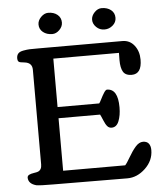

<svg xmlns="http://www.w3.org/2000/svg" viewBox="-58 -910 818 962"><g transform="rotate(-5 351.0 -428.5)"><path d="M494.6 -751Q470.2 -751 453.4 -767.6Q436.5 -784.2 436.5 -804.7Q436.5 -824.7 452.9 -841.8Q469.2 -858.9 488.8 -858.9Q517.6 -858.9 535.9 -844.2Q554.2 -829.6 554.2 -804.7Q554.2 -782.2 536.1 -766.6Q518.1 -751 494.6 -751ZM284.7 -804.7Q284.7 -784.2 268.1 -767.6Q251.5 -751 231.9 -751Q204.1 -751 185.5 -765.9Q167 -780.8 167 -804.7Q167 -824.7 183.8 -841.8Q200.7 -858.9 220.2 -858.9Q248.5 -858.9 266.6 -844Q284.7 -829.1 284.7 -804.7ZM538.1 -64Q546.9 -72.8 564 -102.5Q581.1 -132.3 599.1 -153.1Q617.2 -173.8 637.2 -173.8Q656.2 -173.8 665.8 -161.9Q675.3 -149.9 675.3 -128.9Q675.3 -76.2 634.3 -37.1Q593.3 2 543.5 2L171.9 0Q104.5 0 85.9 -3.4Q47.4 -13.7 45.9 -43.9Q45.9 -54.2 54.9 -58.8Q64 -63.5 79.3 -65.7Q94.7 -67.9 100.1 -70.3Q119.1 -78.1 119.1 -105V-581.1Q119.1 -616.2 82.5 -621.1Q79.6 -621.6 74 -622.3Q68.4 -623 66.2 -623.3Q64 -623.5 60.1 -624.3Q56.2 -625 54.7 -626Q53.2 -627 51 -628.7Q48.8 -630.4 48.1 -632.6Q47.4 -634.8 46.6 -637.9Q45.9 -641.1 45.9 -645Q45.9 -659.7 53.5 -668.7Q61 -677.7 80.1 -681.2Q99.1 -684.6 111.8 -685.1Q124.5 -685.5 154.8 -685.5Q166 -685.5 171.9 -685.5H578.6Q615.7 -685.5 638.4 -656.2Q661.1 -627 661.1 -585Q661.1 -512.7 610.8 -512.7Q579.6 -512.7 567.6 -532.5Q555.7 -552.2 555.7 -591.3Q555.7 -616.2 556.2 -627.9H226.1V-384.3H435.5Q439 -387.7 447.3 -404.5Q455.6 -421.4 464.6 -435.5Q473.6 -449.7 480 -449.7Q535.2 -449.7 535.2 -356Q535.2 -315.9 523.7 -286.9Q512.2 -257.8 487.3 -257.8Q474.1 -257.8 465.6 -267.6Q457 -277.3 448 -299.3Q439 -321.3 435.1 -328.1H226.1V-64Z"/></g></svg>

Font: Corben
Style: Regular
Weight: 400
Designer: vernon adams
Foundry: vernon adams
Version: Version 1.100